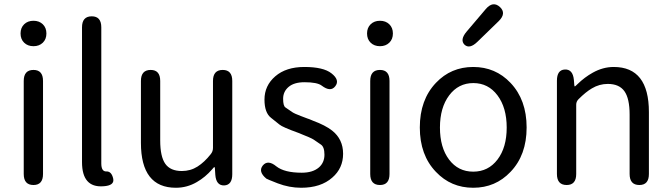

<svg xmlns="http://www.w3.org/2000/svg" viewBox="-20 -873 3167 906"><path d="M138 0Q92 0 92 -52V-491Q92 -543 138 -543Q183 -543 183 -491V-52Q183 0 138 0ZM138 -655Q111 -655 94 -671.5Q77 -688 77 -715Q77 -742 94 -758.5Q111 -775 138 -775Q165 -775 182 -758.5Q199 -742 199 -715Q199 -688 182 -671.5Q165 -655 138 -655Z M367 -108V-744Q367 -796 413 -796Q458 -796 458 -744V-102Q458 -63 482 -64Q506 -65 514 -31Q522 3 467 6Q367 13 367 -108Z M810 13Q645 13 645 -199V-491Q645 -543 691 -543Q736 -543 736 -491V-210Q736 -134 760 -100Q784 -66 838 -66Q879 -66 912 -87Q945 -108 974 -145Q985 -158 985 -175V-491Q985 -543 1031 -543Q1076 -543 1076 -491V-51Q1076 0 1038 2Q1000 3 996 -48L994 -79Q993 -85 991.5 -85Q990 -85 981 -74Q949 -37 909 -14Q863 13 810 13Z M1401 13Q1345 13 1290 -8Q1239 -28 1237 -30Q1197 -63 1220 -92Q1244 -121 1284 -88Q1322 -58 1404 -58Q1456 -58 1485 -83Q1511 -106 1511 -143Q1511 -180 1494 -191Q1472 -206 1460.5 -214Q1449 -222 1388 -246Q1313 -273 1299 -285Q1279 -301 1259 -317Q1228 -341 1228 -403Q1228 -469 1279 -513Q1330 -557 1416 -557Q1506 -557 1544 -527Q1585 -495 1562 -466Q1540 -437 1498 -469Q1477 -485 1417 -485Q1368 -485 1342 -463Q1316 -441 1316 -407Q1316 -373 1327 -366Q1349 -351 1359 -344Q1369 -337 1401 -325Q1426 -316 1430 -314Q1435 -313 1458 -303Q1515 -282 1547 -257Q1599 -216 1599 -147.5Q1599 -79 1548 -35Q1494 13 1401 13Z M1773 0Q1727 0 1727 -52V-491Q1727 -543 1773 -543Q1818 -543 1818 -491V-52Q1818 0 1773 0ZM1773 -655Q1746 -655 1729 -671.5Q1712 -688 1712 -715Q1712 -742 1729 -758.5Q1746 -775 1773 -775Q1800 -775 1817 -758.5Q1834 -742 1834 -715Q1834 -688 1817 -671.5Q1800 -655 1773 -655Z M2037 -62Q1961 -141 1961 -271.5Q1961 -402 2037 -482Q2108 -557 2213 -557Q2318 -557 2389 -482Q2465 -402 2465 -271.5Q2465 -141 2389 -62Q2318 13 2213 13Q2108 13 2037 -62ZM2099 -120Q2142 -63 2213 -63Q2284 -63 2327.5 -120Q2371 -177 2371 -271Q2371 -365 2327.5 -423Q2284 -481 2213.5 -481Q2143 -481 2099.5 -423Q2056 -365 2056 -271Q2056 -177 2099 -120ZM2233 -676Q2196 -640 2172 -662Q2149 -685 2182 -724L2272 -830Q2306 -870 2339 -840Q2371 -810 2333 -773Z M2654 0Q2608 0 2608 -52V-492Q2608 -543 2645 -545Q2683 -547 2688 -496L2690 -471Q2691 -465 2692.5 -465Q2694 -465 2705 -476Q2739 -509 2777 -530Q2825 -557 2876 -557Q3042 -557 3042 -344V-52Q3042 0 2997 0Q2951 0 2951 -52V-332Q2951 -408 2926.5 -442.5Q2902 -477 2848 -477Q2808 -477 2773 -456Q2744 -439 2710 -405Q2699 -394 2699 -379V-52Q2699 0 2654 0Z"/></svg>

Font: Resource Han Rounded HK
Style: Regular
Weight: 400
Designer: Cyano Hao (round all glyphs); Ryoko NISHIZUKA  (kana, bopomofo & ideographs); Paul D. Hunt (Latin, Greek & Cyrillic); Sa
Foundry: Cyano Hao
Version: 0.990